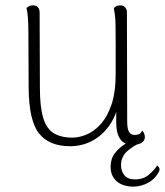

<svg xmlns="http://www.w3.org/2000/svg" viewBox="-20 -534 616 717"><path d="M430 -514Q440 -514 447 -507Q454 -500 454 -486L455 -80Q455 -52 462 -41Q469 -30 484 -30Q490 -30 498 -32.5Q506 -35 511 -47Q521 -35 521 -22Q521 -9 509 -1Q497 7 477 7Q444 7 429 -14.5Q414 -36 414 -78V-173L428 -184Q423 -123 397 -79Q371 -35 330.5 -11.5Q290 12 242 12Q163 12 125.5 -36Q88 -84 87 -205L86 -412Q86 -441 84.5 -465Q83 -489 79 -504Q83 -508 88.5 -511Q94 -514 104 -514Q115 -514 121.5 -507Q128 -500 128 -487L129 -206Q129 -136 141 -95Q153 -54 180 -37Q207 -20 251 -20Q275 -20 303 -31.5Q331 -43 356 -70.5Q381 -98 396.5 -144Q412 -190 412 -260Q412 -328 412 -371Q412 -414 411.5 -439.5Q411 -465 409 -479Q407 -493 405 -504Q408 -507 414 -510.5Q420 -514 430 -514ZM476 163Q456 163 436.5 155.5Q417 148 405 131Q393 114 393 89Q393 59 409 38Q425 17 450 2Q475 -13 501 -21L512 -5Q473 13 452.5 33Q432 53 432 83Q432 106 445 121Q458 136 484 136Q516 136 537 117.5Q558 99 567 84Q572 88 574.5 92.5Q577 97 575 104Q562 132 535 147.5Q508 163 476 163Z"/></svg>

Font: Arima Thin ExtraLight
Style: Regular
Weight: 250
Version: Version 1.100